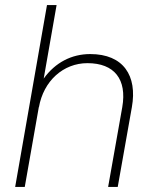

<svg xmlns="http://www.w3.org/2000/svg" viewBox="-20 -740 607 760"><path d="M40 0H78L134 -318V-315C152 -420 231 -490 326 -490C433 -490 483 -426 464 -316L408 0H446L502 -316C524 -440 469 -526 337 -526C264 -526 199 -493 153 -429L204 -720H166Z"/></svg>

Font: Fixel Text 20240404 ExtraLight
Style: Italic
Weight: 200
Width: 4
Italic angle: -10°
Designer: AlfaBravo + MacPaw
Foundry: Kyrylo Tkachov, Marchela Mozhyna, Serhii Makarenko, Maria Weinstein, Zakhar Kryvoshyya
Version: Version 1.211;Glyphs 3.2 (3225)